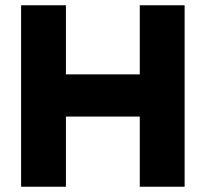

<svg xmlns="http://www.w3.org/2000/svg" viewBox="-20 -708 780 728"><path d="M60 -688H230V-426H510V-688H680V0H510V-266H230V0H60Z"/></svg>

Font: Roundo
Style: Bold
Weight: 700
Designer: Namrata Goyal (Gurmukhi), Shiva Nallaperumal (Latin)
Foundry: Indian Type Foundry
Version: Version 1.000;PS 1.0;hotconv 1.0.88;makeotf.lib2.5.647800